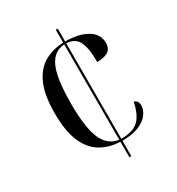

<svg xmlns="http://www.w3.org/2000/svg" viewBox="-171 -822 859 931"><g transform="rotate(-30 258.0 -357.0)"><path d="M281 -87Q220 -89 173 -117Q126 -145 100 -205.5Q74 -266 74 -365Q74 -467 101 -527Q128 -587 175 -613.5Q222 -640 281 -642V-714H292V-642Q368 -642 414 -614.5Q460 -587 460 -538Q460 -505 438 -491.5Q416 -478 377 -478Q377 -558 358 -594Q339 -630 292 -632V-97Q357 -97 388.5 -126Q420 -155 434 -223Q457 -217 457 -189Q457 -166 440 -142Q423 -118 387 -102.5Q351 -87 292 -86V0H281ZM281 -632Q222 -629 194 -568.5Q166 -508 166 -365Q166 -232 193 -169.5Q220 -107 281 -98Z"/></g></svg>

Font: Noto Serif Display SemiCondensed
Style: Regular
Weight: 400
Width: 4
Designer: Monotype Design Team
Foundry: Monotype Imaging Inc.
Version: Version 2.009